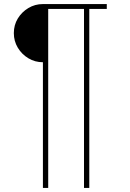

<svg xmlns="http://www.w3.org/2000/svg" viewBox="-20 -720 638 944"><path d="M191 -414Q152 -414 119.5 -433.5Q87 -453 67.5 -485.5Q48 -518 48 -557Q48 -597 67.5 -629Q87 -661 119.5 -680.5Q152 -700 191 -700H505V-676H419V204H393V-676H217V204H191Z"/></svg>

Font: Haskoy Thin
Style: Regular
Weight: 100
Designer: Ertekin Erdin
Foundry: Ertekin Erdin
Version: Version 2.000; ttfautohint (v1.8.4.7-5d5b)